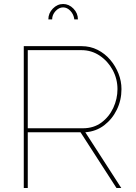

<svg xmlns="http://www.w3.org/2000/svg" viewBox="-20 -941 682 961"><path d="M99 0V-710H388Q432 -710 468.5 -691.5Q505 -673 531.5 -642Q558 -611 573 -573Q588 -535 588 -495Q588 -440 565 -392.5Q542 -345 501.5 -314Q461 -283 407 -279L587 0H563L383 -279H119V0ZM119 -299H395Q449 -299 487.5 -327.5Q526 -356 547 -401Q568 -446 568 -495Q568 -546 544 -590.5Q520 -635 479 -662.5Q438 -690 388 -690H119ZM296 -904Q275 -904 258 -885.5Q241 -867 241 -844H222Q222 -875 244.5 -898Q267 -921 296 -921Q325 -921 347.5 -898Q370 -875 370 -844H352Q349 -869 332.5 -886.5Q316 -904 296 -904Z"/></svg>

Font: Raleway Thin Thin
Style: Regular
Weight: 250
Version: Version 4.026